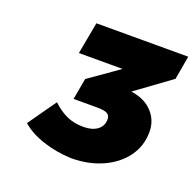

<svg xmlns="http://www.w3.org/2000/svg" viewBox="-86 -871 624 611"><g transform="rotate(20 226.5 -565.5)"><path d="M439 -701 321 -615 326 -614Q369 -607 394 -579.5Q419 -552 419 -514Q419 -466 392 -429Q365 -392 318 -371Q271 -350 212 -350Q162 -352 116.5 -367Q71 -382 43 -407L110 -502Q132 -481 157 -469Q182 -457 216 -457Q245 -457 262.5 -470Q280 -483 280 -506Q280 -519 270 -524.5Q260 -530 237 -530H156L169 -602L270 -673H122L142 -781H453Z"/></g></svg>

Font: TypoPRO Montserrat
Style: Italic
Weight: 900
Italic angle: -11.3°
Designer: Julieta Ulanovsky
Foundry: Julieta Ulanovsky
Version: Version 6.001